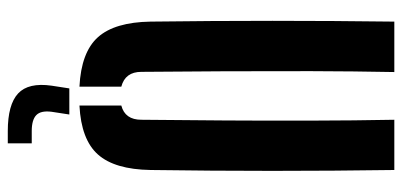

<svg xmlns="http://www.w3.org/2000/svg" viewBox="-290 -550 1032 493"><g transform="rotate(90 226.5 -304.0)"><path d="M36 -174Q32 -487 36 -800H165.5Q163.5 -696.5 163.2 -585.8Q163 -475 163.5 -364.5Q164 -254 165 -150.5Q165 -109 203 -99V8.5Q114.5 4 76 -39Q37.5 -82 36 -174ZM251.5 8.5V-99Q288 -108.5 288 -150.5Q289 -254 289.8 -364.5Q290.5 -475 290.2 -585.8Q290 -696.5 288 -800H417Q421.5 -487 417 -174Q415.5 -82 377.2 -39Q339 4 251.5 8.5ZM348.5 192.5H317Q249 192.5 220.5 166Q192 139.5 200.5 80L207.5 34.5H274.5L267.5 80Q264 107.5 276 119.2Q288 131 317 131H348.5Z"/></g></svg>

Font: Big Shoulders Stencil Display ExtraBold
Style: Regular
Weight: 800
Designer: Patric King
Foundry: XO Type Co
Version: Version 1.000